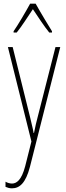

<svg xmlns="http://www.w3.org/2000/svg" viewBox="-20 -783 357 1045"><path d="M174 -763H144C120 -719 76 -644 54 -613V-606H71C98 -639 134 -696 159 -733C186 -693 220 -640 248 -606H263V-613C251 -632 200 -716 174 -763ZM23 -527 151 -13 117 122C97 198 70 216 45 216C34 216 20 212 10 206V234C22 239 32 242 45 242C87 242 120 213 143 125L308 -527H282L184 -142C178 -120 173 -99 165 -59H163C160 -73 161 -76 145 -140L49 -527Z"/></svg>

Font: Noto Sans Bengali ExtraCondensed Thin
Style: Regular
Weight: 100
Width: 2
Designer: Joana Ranito - Universal Thirst; Jelle Bosma - Monotype Design Team
Foundry: Universal Thirst ehf.
Version: Version 3.000